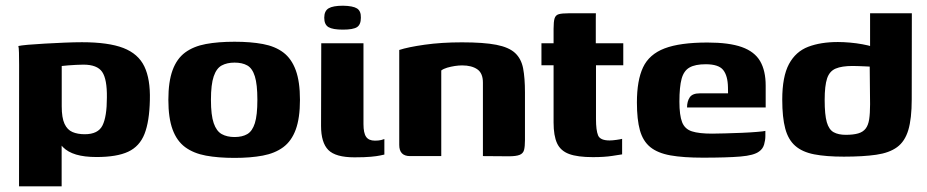

<svg xmlns="http://www.w3.org/2000/svg" viewBox="-20 -552 3278 679"><path d="M47.3 107 47.6 -322.7Q47.6 -346.9 47.1 -365.8Q46.6 -384.7 44.9 -389.3Q53.3 -391.3 79 -393.7Q104.8 -396 138.8 -397.8Q172.8 -399.7 207.7 -401.2Q242.5 -402.7 269.7 -402.7Q363.3 -402.7 416.2 -382.3Q469 -361.8 490.5 -317Q512 -272.3 510 -198.2Q508.4 -122.7 491.1 -78.5Q473.7 -34.3 433.4 -15.5Q393.2 3.3 321.5 3.3Q278.4 3.3 249.2 -5.4Q220 -14.1 202.8 -31.5Q185.7 -48.9 176.8 -74L198 -83.2V107ZM279.8 -77.3Q327.1 -77.3 342.5 -108.5Q358 -139.7 358 -207Q358.9 -271.8 341.4 -297.6Q323.8 -323.4 274.9 -323.4Q263.4 -323.4 249 -322.6Q234.6 -321.8 221.1 -320.8Q207.6 -319.9 198.3 -318.6V-176.1Q198.3 -135.4 208.2 -114.1Q218.1 -92.8 236.3 -85.1Q254.4 -77.3 279.8 -77.3Z M809.5 6.4Q751.5 6.4 708 -1.7Q664.5 -9.8 634.8 -31.6Q605.2 -53.5 590.3 -94.2Q575.4 -134.8 575.4 -199Q575.4 -263.2 590.3 -303.8Q605.2 -344.5 634.8 -366.4Q664.5 -388.2 708 -396.3Q751.5 -404.4 809.5 -404.4Q866.7 -404.4 909.9 -396.3Q953.1 -388.2 982 -366.4Q1011 -344.5 1025.9 -303.8Q1040.8 -263.2 1040.8 -199Q1040.8 -134.5 1025.9 -93.8Q1011 -53.2 981.7 -31.5Q952.4 -9.8 909.2 -1.7Q866.1 6.4 809.5 6.4ZM809.5 -67.4Q836.8 -67.4 854.6 -77.8Q872.4 -88.2 881.3 -116.4Q890.2 -144.5 890.2 -199Q890.2 -253.5 881.3 -282Q872.4 -310.5 854.6 -320.5Q836.8 -330.6 809.5 -330.6Q782.8 -330.6 764.1 -320.5Q745.5 -310.5 735.8 -282Q726 -253.5 726 -199Q726 -144.5 735.8 -116.4Q745.5 -88.2 764.1 -77.8Q782.8 -67.4 809.5 -67.4Z M1233.7 4.4Q1166.7 4.4 1141 -21.7Q1115.4 -47.8 1115.4 -106.6L1116.1 -399H1265.4V-113.1Q1265.4 -81.5 1274.8 -68.1Q1284.1 -54.6 1306 -54.6Q1319.3 -54.6 1328 -56.8Q1336.7 -59 1339.3 -60.3V-5.4Q1334.9 -4.4 1324.1 -2.1Q1313.3 0.3 1291.9 2.3Q1270.6 4.4 1233.7 4.4ZM1192.5 -447.2Q1156.9 -447.2 1141.8 -456Q1126.7 -464.9 1126.7 -489.3Q1126.7 -513.4 1142.2 -522.6Q1157.6 -531.8 1193.5 -531.8Q1228.4 -531.1 1242.6 -522.1Q1256.9 -513 1256.2 -489.3Q1256.2 -464.9 1242.5 -456Q1228.8 -447.2 1192.5 -447.2Z M1430 0Q1391.9 0 1391.9 -39.5V-375.3Q1422.3 -385.4 1481.9 -393.9Q1541.5 -402.3 1613.7 -402.3Q1690.6 -402.3 1735.2 -393.6Q1779.8 -384.9 1801.7 -364.5Q1823.5 -344.1 1830 -310.2Q1836.5 -276.3 1836.5 -225.2V-56Q1836.5 -34.1 1833.3 -21.6Q1830 -9.2 1817.6 -4.3Q1805.1 0.7 1778.8 0.7L1687.8 0V-259.9Q1687.8 -293.2 1668 -306.9Q1648.1 -320.7 1614.4 -320.7Q1602.4 -320.7 1588.3 -318.6Q1574.3 -316.4 1561.5 -312.7Q1548.7 -308.9 1540.5 -302.8V0Z M2076.8 3.7Q2022.8 3.7 1992.6 -7.4Q1962.4 -18.6 1950 -45.4Q1937.7 -72.2 1937.7 -118.7V-321.1H1894.8V-399H1937.7V-450.3Q1937.7 -475.1 1941.2 -486.8Q1944.8 -498.6 1956.1 -501.8Q1967.3 -505 1990.6 -505H2087.3Q2087.3 -500.9 2087.1 -494.9Q2087 -488.9 2087 -480.1V-399H2184.2V-321.1H2087.7V-130.9Q2087.7 -91.2 2095.1 -73.2Q2102.6 -55.3 2135.9 -55.3Q2145.1 -55.3 2159.6 -57.3Q2174.1 -59.3 2180.1 -61V-6.1Q2173.1 -5.1 2145.4 -0.7Q2117.7 3.7 2076.8 3.7Z M2465.8 5.6Q2396.3 5.6 2351 -2.5Q2305.7 -10.7 2279.7 -31.8Q2253.8 -52.9 2243.1 -91Q2232.4 -129.1 2232.4 -189.7Q2232.4 -267.6 2254.1 -313.8Q2275.8 -360 2330.2 -380.8Q2384.6 -401.6 2482 -401.6Q2558.3 -401.6 2603.3 -385.6Q2648.3 -369.6 2668.1 -335.9Q2687.8 -302.1 2687.8 -249.3V-171.9H2409.7Q2409.7 -193.4 2419.2 -207.7Q2428.7 -221.9 2454.6 -221.9H2554.7L2554.4 -243.2Q2553.7 -284.2 2537.5 -304.5Q2521.3 -324.8 2475.8 -324.8Q2438.6 -324.8 2418.5 -313.3Q2398.3 -301.9 2390.5 -273.4Q2382.7 -245 2382.7 -192.4Q2382.7 -144.3 2392.2 -120Q2401.7 -95.7 2426.6 -87.6Q2451.6 -79.4 2498.2 -79.4Q2515.4 -79.4 2544.3 -80.3Q2573.2 -81.1 2603.8 -82.3Q2634.5 -83.6 2657.8 -85.6Q2681.2 -87.5 2686.7 -89.1V-70.7Q2686.7 -56.8 2682.3 -41.2Q2677.8 -25.5 2664.7 -16.4Q2646.5 -2.4 2598.3 1.6Q2550.1 5.6 2465.8 5.6Z M2746.4 -199.6Q2746.4 -281.2 2770.2 -325.5Q2794 -369.7 2838.3 -386.6Q2882.6 -403.4 2943.1 -403.4Q2962.9 -403.4 2985.7 -401.4Q3008.4 -399.4 3029.8 -395.5Q3051.2 -391.6 3067.8 -386.3Q3084.4 -381 3092.8 -374.5L3057 -359.9V-505H3204.7L3204.3 -201Q3204.3 -132.6 3192.2 -92.1Q3180 -51.6 3152.4 -31.5Q3124.8 -11.3 3078.5 -4.7Q3032.3 2 2964.2 2Q2901.4 2 2859.3 -6.2Q2817.2 -14.4 2792.4 -36.2Q2767.5 -57.9 2757 -97.2Q2746.4 -136.4 2746.4 -199.6ZM2971.1 -75.2Q2997.9 -75.2 3014.9 -80.2Q3031.9 -85.1 3041.2 -97.1Q3050.5 -109 3053.8 -130.1Q3057 -151.1 3057 -183.6L3055.7 -316.5Q3049.9 -316.8 3039.6 -317.3Q3029.3 -317.8 3017.6 -318.2Q3006 -318.7 2995.3 -318.7Q2957.1 -318.7 2935.4 -309.5Q2913.6 -300.4 2905 -274.7Q2896.4 -248.9 2896.4 -198.3Q2896.4 -146.2 2903.9 -119.9Q2911.5 -93.6 2928.2 -84.4Q2944.9 -75.2 2971.1 -75.2Z"/></svg>

Font: Genos Thin
Style: Regular
Weight: 100
Designer: Robert E. Leuschke
Foundry: Robert E. Leuschke
Version: Version 1.010